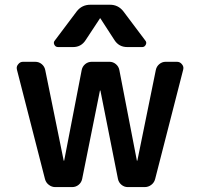

<svg xmlns="http://www.w3.org/2000/svg" viewBox="-20 -803 834 802"><path d="M400.4 -724.6Q400.4 -726.6 398.4 -726.6Q396.5 -726.6 396.5 -724.6L337.9 -635.7Q319.3 -606.4 285.2 -606.4H222.7Q211.9 -606.4 207 -616.2Q202.1 -626 209 -633.8L300.8 -755.9Q322.3 -783.2 357.4 -783.2H439.5Q473.6 -783.2 495.1 -755.9L586.9 -633.8Q593.8 -626 588.9 -616.2Q584 -606.4 574.2 -606.4H511.7Q476.6 -606.4 458 -635.7ZM399.4 -424.8Q399.4 -424.8 398.4 -424.8Q397.5 -424.8 397.5 -424.8L323.2 -55.7Q320.3 -41 308.6 -31.2Q296.9 -21.5 281.2 -21.5H210.9Q196.3 -21.5 184.1 -30.8Q171.9 -40 168 -54.7L50.8 -511.7Q49.8 -514.6 49.8 -518.6Q49.8 -527.3 55.7 -534.2Q63.5 -544.9 76.2 -544.9H127Q142.6 -544.9 154.3 -535.2Q166 -525.4 168.9 -510.7L246.1 -131.8Q246.1 -131.8 247.1 -131.8Q248 -131.8 248 -131.8L321.3 -510.7Q324.2 -525.4 335.9 -535.2Q347.7 -544.9 363.3 -544.9H437.5Q452.1 -544.9 463.9 -535.2Q475.6 -525.4 478.5 -510.7L551.8 -131.8Q551.8 -131.8 552.7 -131.8Q553.7 -131.8 553.7 -131.8L630.9 -510.7Q633.8 -525.4 645.5 -535.2Q657.2 -544.9 671.9 -544.9H718.8Q732.4 -544.9 740.2 -534.2Q746.1 -527.3 746.1 -518.6Q746.1 -514.6 745.1 -511.7L627.9 -54.7Q624 -40 611.8 -30.8Q599.6 -21.5 584 -21.5H513.7Q499 -21.5 487.3 -31.2Q475.6 -41 472.7 -55.7Z"/></svg>

Font: Gen Jyuu GothicL Medium
Style: Regular
Weight: 500
Designer: [Source Han Sans]
Ryoko NISHIZUKA  (kana & ideographs); Paul D. Hunt (Latin, Greek & Cyrillic); Wenlong ZHANG  (bopomofo
Version: Version 1.002.20150607